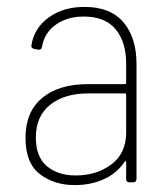

<svg xmlns="http://www.w3.org/2000/svg" viewBox="-20 -529 486 557"><path d="M376 -343V-10Q376 0 366 0H356Q346 0 346 -10V-58Q346 -61 344 -61.5Q342 -62 341 -59Q319 -26 281 -9Q243 8 197 8Q137 8 95.5 -24Q54 -56 54 -129Q54 -205 102.5 -245Q151 -285 235 -285H342Q346 -285 346 -289V-345Q346 -407 315.5 -444Q285 -481 223 -481Q175 -481 142 -457.5Q109 -434 102 -394Q100 -383 91 -385L80 -387Q70 -389 71 -397Q79 -448 121.5 -478.5Q164 -509 225 -509Q300 -509 338 -464.5Q376 -420 376 -343ZM346 -145V-254Q346 -258 342 -258H236Q167 -258 125.5 -225Q84 -192 84 -130Q84 -74 116 -47Q148 -20 200 -20Q260 -20 303 -52Q346 -84 346 -145Z"/></svg>

Font: Barlow Semi Condensed Thin
Style: Regular
Weight: 250
Width: 4
Designer: Jeremy Tribby
Foundry: Tribby Type
Version: Version 1.408